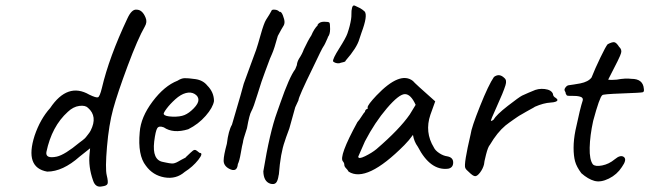

<svg xmlns="http://www.w3.org/2000/svg" viewBox="-20 -676 2422 716"><path d="M192 -92Q222 -99 276 -144Q279 -146 288 -153Q297 -160 300 -164Q303 -168 309 -175.5Q315 -183 318 -189Q345 -242 308 -274Q298 -284 275.5 -281Q253 -278 233 -259Q173 -205 153 -109Q149 -83 192 -92ZM361 19Q336 25 327 -3Q309 -54 314 -102L316 -123L277 -92Q214 -36 156 -36Q71 -51 109 -170Q130 -232 167 -273Q232 -370 313 -323Q338 -311 345 -313Q352 -315 360 -348Q387 -463 455 -607Q471 -642 489 -640Q511 -640 523 -610Q530 -594 520 -577Q494 -532 456 -430Q418 -328 402 -269.5Q386 -211 379 -129Q372 -47 378 -22.5Q384 2 381 9.5Q378 17 361 19Z M591 -250Q595 -242 623 -241Q651 -240 668 -247Q685 -254 702.5 -272Q720 -290 720 -303.5Q720 -317 706 -325.5Q692 -334 673 -329Q654 -324 634 -306Q614 -288 601 -270.5Q588 -253 591 -250ZM673 -90Q680 -96 690.5 -106.5Q701 -117 706 -117Q711 -117 716.5 -112Q722 -107 724 -106Q740 -106 719.5 -80Q699 -54 669 -35Q637 -7 593.5 -14.5Q550 -22 524 -58Q493 -97 501 -183Q505 -239 549 -297.5Q593 -356 642 -375Q656 -384 668 -384.5Q680 -385 708.5 -381Q737 -377 753 -357Q778 -332 778 -299Q774 -275 747 -244Q720 -213 682 -194Q626 -177 591 -201Q573 -208 566.5 -198Q560 -188 555 -148Q547 -79 588 -72Q592 -71 600 -69.5Q608 -68 610.5 -67.5Q613 -67 619 -66.5Q625 -66 629 -67Q637 -69 644.5 -73.5Q652 -78 656 -80Q664 -84 666.5 -85.5Q669 -87 669.5 -87Q670 -87 671.5 -88Q673 -89 673 -90Z M1016 -542Q1003 -494 994 -474Q985 -454 982.5 -446Q980 -438 968 -407Q956 -376 940.5 -325Q925 -274 917.5 -261.5Q910 -249 901 -198Q886 -153 886 -145Q883 -135 878 -105.5Q873 -76 867 -64Q864 -31 834 -47Q814 -58 814 -77Q814 -96 826 -140Q832 -189 845 -211Q886 -350 889 -364Q898 -390 914 -432.5Q930 -475 935.5 -491Q941 -507 952.5 -548Q964 -589 972 -602Q987 -625 992 -635Q993 -641 1004.5 -640Q1016 -639 1022 -632Q1029 -634 1035 -618.5Q1041 -603 1041 -594Q1041 -585 1036.5 -578.5Q1032 -572 1016 -542Z M1081 -418 1087 -433Q1088 -445 1095 -457Q1107 -475 1113 -492Q1129 -526 1141 -544Q1151 -568 1165 -582L1164 -583Q1171 -595 1188.5 -595Q1206 -595 1208.5 -591.5Q1211 -588 1211 -567.5Q1211 -547 1202 -537H1203Q1191 -509 1186 -502.5Q1181 -496 1147 -424Q1093 -314 1093 -302Q1082 -278 1081 -276L1059 -197Q1043 -154 1042 -149Q1026 -105 1020 -26L1019 -22Q1016 -1 1009 6Q1002 13 988 9Q963 1 962 -37Q986 -183 1013 -257Q1020 -276 1025 -291Q1059 -389 1081 -418Z M1303 -655Q1305 -654 1312.5 -650.5Q1320 -647 1323 -645.5Q1326 -644 1331.5 -640Q1337 -636 1340 -633Q1352 -618 1328 -554Q1322 -537 1320 -530Q1311 -498 1269 -450Q1269 -446 1259.5 -444Q1250 -442 1245 -440Q1231 -439 1222 -447Q1220 -456 1245 -495.5Q1270 -535 1275.5 -551Q1281 -567 1284 -579Q1291 -607 1290.5 -622Q1290 -637 1293 -647.5Q1296 -658 1303 -655Z M1530 -285Q1512 -325 1490 -325Q1468 -325 1423 -272.5Q1378 -220 1341 -149L1316 -92Q1316 -81 1341.5 -93.5Q1367 -106 1384 -120Q1470 -194 1508 -249ZM1259 -74Q1242 -91 1313 -221Q1319 -227 1328.5 -242Q1338 -257 1341 -259Q1341 -263 1344 -266.5Q1347 -270 1351 -270V-276Q1351 -285 1384 -320Q1472 -412 1520 -374Q1526 -366 1603 -298L1585 -248Q1563 -183 1598 -126Q1603 -115 1618 -105Q1633 -95 1648 -93Q1670 -89 1670 -70Q1670 -51 1652 -47Q1585 -38 1538 -129Q1524 -148 1520 -173Q1505 -152 1488 -135Q1347 7 1280 -36Q1277 -42 1270.5 -48.5Q1264 -55 1264 -61.5Q1264 -68 1259 -74Z M1728 -35Q1718 -43 1715 -50Q1709 -64 1735 -175Q1738 -200 1770 -280Q1802 -360 1822 -389Q1842 -404 1861 -385Q1871 -377 1865 -358Q1857 -332 1832.5 -278.5Q1808 -225 1811 -225Q1814 -225 1820 -229Q1831 -248 1873.5 -281Q1916 -314 1927 -319.5Q1938 -325 1950.5 -330Q1963 -335 1965 -336Q1987 -347 2011.5 -344Q2036 -341 2042 -326Q2042 -316 2054 -310L2059 -304Q2059 -295 2033 -293.5Q2007 -292 1975 -278Q1971 -275 1958.5 -268.5Q1946 -262 1941.5 -259Q1937 -256 1926 -250Q1915 -244 1909.5 -240Q1904 -236 1895 -230Q1886 -224 1879.5 -219Q1873 -214 1865 -208Q1834 -182 1807 -136Q1800 -129 1792.5 -99.5Q1785 -70 1785 -63Q1781 -47 1770.5 -33Q1760 -19 1752 -19Q1744 -19 1728 -35Z M2126 -190Q2144 -275 2153 -301Q2156 -312 2143.5 -315.5Q2131 -319 2114 -318.5Q2097 -318 2094 -320L2090 -326Q2090 -331 2086.5 -336.5Q2083 -342 2088.5 -349.5Q2094 -357 2100 -358Q2106 -359 2120.5 -361Q2135 -363 2144 -365Q2174 -371 2186 -387Q2199 -420 2219 -461.5Q2239 -503 2246 -511Q2263 -520 2271 -518.5Q2279 -517 2289 -501Q2300 -491 2296 -478Q2294 -467 2248 -379Q2260 -377 2280 -379Q2312 -385 2335 -382Q2378 -382 2381 -345Q2383 -334 2377 -332Q2371 -330 2299 -327.5Q2227 -325 2226 -321Q2216 -314 2192 -225Q2180 -170 2179 -125Q2178 -80 2191 -63Q2200 -54 2225.5 -59Q2251 -64 2272.5 -82Q2294 -100 2306.5 -90.5Q2319 -81 2299 -53Q2281 -25 2250.5 -10Q2220 5 2196.5 -1.5Q2173 -8 2148 -30Q2130 -54 2124.5 -74.5Q2119 -95 2119 -125Q2119 -155 2126 -190Z"/></svg>

Font: Caveat
Style: Regular
Weight: 400
Designer: Pablo Impallari
Foundry: Creative Lab NY
Version: Version 1.096; ttfautohint (v1.3)